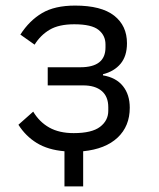

<svg xmlns="http://www.w3.org/2000/svg" viewBox="-20 -532 568 688"><path d="M211 10Q152 5 112 -19.5Q72 -44 46 -85L99 -132Q121 -95 156.5 -75Q192 -55 244 -55Q309 -55 338.5 -77.5Q368 -100 368 -135V-148Q368 -186 344.5 -206Q321 -226 278 -226H151V-291H268Q358 -291 358 -362V-373Q358 -405 333 -425Q308 -445 246 -445Q191 -445 158 -425.5Q125 -406 104 -372L53 -408Q85 -458 130.5 -485Q176 -512 249 -512Q343 -512 389 -476Q435 -440 435 -377Q435 -331 412 -303.5Q389 -276 349 -266V-262Q396 -254 420.5 -223.5Q445 -193 445 -146Q445 -80 401.5 -39Q358 2 278 10V136H211Z"/></svg>

Font: PlemolJP
Style: Regular
Weight: 400
Monospace: yes
Version: v2.0.4; ttfautohint (v1.8.4.7-5d5b-dirty) -l 6 -r 45 -G 200 